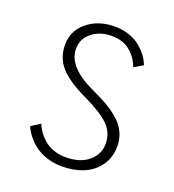

<svg xmlns="http://www.w3.org/2000/svg" viewBox="-131 -807 832 920"><g transform="rotate(20 285.0 -347.5)"><path d="M288.5 11Q246.5 11 210.2 -0.8Q174 -12.5 148.8 -32Q123.5 -51.5 106.5 -73.2Q89.5 -95 79.5 -118.5L126 -148Q133 -128.5 146 -110Q159 -91.5 178.5 -74.5Q198 -57.5 226.8 -47Q255.5 -36.5 288.5 -36.5Q363.5 -36.5 406 -72.8Q448.5 -109 448.5 -161.5Q448.5 -218 409.8 -256.8Q371 -295.5 276.5 -340.5Q189 -381.5 146 -428Q103 -474.5 103 -543Q103 -614.5 159.2 -660.2Q215.5 -706 299 -706Q338 -706 371.8 -694.5Q405.5 -683 428.8 -663.8Q452 -644.5 467.8 -623.2Q483.5 -602 492 -579L447 -552.5Q431.5 -596 395.2 -627.2Q359 -658.5 299 -658.5Q240.5 -658.5 199.8 -626Q159 -593.5 159 -543Q159 -450 302 -384Q349 -362.5 381.2 -344Q413.5 -325.5 444 -299.5Q474.5 -273.5 489.8 -241Q505 -208.5 505 -169Q505 -113 475.2 -71.2Q445.5 -29.5 397 -9.2Q348.5 11 288.5 11Z"/></g></svg>

Font: League Mono Narrow UltraLight
Style: Regular
Weight: 200
Width: 3
Designer: Tyler Finck
Foundry: The League of Moveable Type / Tyler Finck
Version: Version 2.210